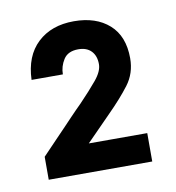

<svg xmlns="http://www.w3.org/2000/svg" viewBox="-52 -752 415 453"><g transform="rotate(-10 155.5 -526.0)"><path d="M30 -347V-402Q49 -422 63.5 -437Q78 -452 89 -463.5Q100 -475 108 -483.5Q116 -492 122.5 -498.5Q129 -505 135 -511Q160 -537 177 -557.5Q194 -578 194 -595Q194 -615 183 -626.5Q172 -638 152 -638Q127 -638 116.5 -621.5Q106 -605 106 -586H31Q33 -643 66 -674Q99 -705 153 -705Q206 -705 237.5 -677Q269 -649 269 -596Q269 -560 248.5 -533Q228 -506 197 -475L138 -415H278V-347Z"/></g></svg>

Font: Rethink Sans
Style: Bold
Weight: 700
Designer: The Rethink Sans project authors (Hans Thiessen). DM Sans designed by Colophon Foundry.
Foundry: Rethink Communications LLC
Version: Version 1.001